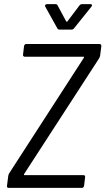

<svg xmlns="http://www.w3.org/2000/svg" viewBox="-20 -914 513 934"><path d="M200 -882 259 -776C262 -771 265 -770 270 -770H327C332 -770 336 -771 340 -776L425 -882C430 -888 428 -894 420 -894H379C375 -894 370 -892 367 -888L308 -810C307 -808 303 -808 302 -810L260 -888C258 -893 254 -894 249 -894H209C201 -894 197 -888 200 -882ZM22 0H378C384 0 388 -4 389 -10L394 -52C395 -58 392 -62 386 -62H99C96 -62 96 -65 97 -67L462 -630C465 -635 466 -639 467 -643L473 -690C473 -696 470 -700 464 -700H108C102 -700 98 -696 97 -690L92 -648C91 -642 95 -638 101 -638H387C390 -638 389 -636 388 -633L24 -70C22 -65 20 -61 20 -57L14 -10C13 -4 16 0 22 0Z"/></svg>

Font: Barlow Semi Condensed
Style: Italic
Weight: 400
Width: 4
Italic angle: -7°
Designer: Jeremy Tribby
Foundry: Tribby Type
Version: Version 1.422;hotconv 1.0.109;makeotfexe 2.5.65596